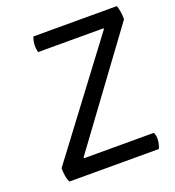

<svg xmlns="http://www.w3.org/2000/svg" viewBox="-127 -796 820 898"><g transform="rotate(-20 282.5 -347.5)"><path d="M565.4 -626Q565.4 -647.5 562.5 -664.1Q560.5 -680.7 554.7 -695.3Q417 -695.3 139.6 -695.3Q136.7 -688.5 133.8 -676.8Q130.9 -665 130.9 -651.4Q130.9 -640.6 132.8 -631.8Q133.8 -623 135.7 -619.1Q244.1 -619.1 460.9 -619.1Q460.9 -618.2 460.9 -614.3Q359.4 -478.5 52.7 -71.3Q52.7 -49.8 55.7 -32.2Q58.6 -14.6 65.4 0Q213.9 0 510.7 0Q514.6 -6.8 517.6 -19.5Q521.5 -32.2 521.5 -46.9Q521.5 -58.6 519.5 -66.4Q517.6 -74.2 514.6 -79.1Q399.4 -79.1 167 -79.1Q167 -80.1 167 -84Q266.6 -219.7 565.4 -626Z"/></g></svg>

Font: cl
Style: Italic
Weight: 400
Designer: Mitja Miklavcic
Version: Version 7.504; 2011; Build 1022